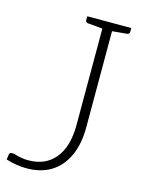

<svg xmlns="http://www.w3.org/2000/svg" viewBox="-110 -771 625 843"><g transform="rotate(15 202.5 -349.0)"><path d="M94 8Q49 8 1 -7L4 -30Q6 -40 16 -40Q22 -40 31 -38Q40 -36 50 -33Q59 -31 70 -29.5Q81 -28 93 -28Q171 -28 214.5 -81Q258 -134 258 -233V-706H302V-234Q302 -158 277 -103.5Q252 -49 206 -20.5Q160 8 94 8ZM271 -706 266 -670 190 -677Q186 -678 183 -680.5Q180 -683 180 -688V-706ZM380 -706V-688Q380 -683 377 -680.5Q374 -678 370 -677L294 -670L289 -706Z"/></g></svg>

Font: Aleo ExtraLight
Style: Regular
Weight: 250
Designer: Alessio Laiso
Foundry: Alessio Laiso
Version: Version 2.001;gftools[0.9.29]